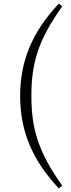

<svg xmlns="http://www.w3.org/2000/svg" viewBox="-20 -839 396 1077"><path d="M156 -301C156 -487 196 -617 329 -803L310 -819C162 -661 93 -499 93 -301C93 -102 162 60 310 218L329 202C197 17 156 -114 156 -301Z"/></svg>

Font: Noto Serif KR Light
Style: Regular
Weight: 300
Designer: Ryoko NISHIZUKA 西塚涼子 (kana & ideographs); Frank Grießhammer (Latin, Greek & Cyrillic); Wenlong ZHANG 张文龙 (bopomofo); San
Foundry: Adobe
Version: Version 2.001;hotconv 1.1.0;makeotfexe 2.6.0